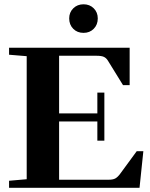

<svg xmlns="http://www.w3.org/2000/svg" viewBox="-20 -889 710 909"><path d="M375.5 -733.4Q345.7 -733.4 326.7 -752.7Q307.6 -772 307.6 -801.8Q307.6 -830.6 326.9 -849.6Q346.2 -868.7 375.5 -868.7Q404.8 -868.7 423.8 -849.6Q442.9 -830.6 442.9 -801.8Q442.9 -772 423.8 -752.7Q404.8 -733.4 375.5 -733.4ZM22.9 0V-33.2L106.4 -40.5V-623L22.9 -629.9V-663.1H593.8V-485.8H562.5L490.7 -602.1Q482.9 -614.7 471.4 -619.9Q460 -625 437.5 -625H259.8V-352.1H440.9V-450.7H474.1V-223.1H440.9V-314H259.8V-38.1H494.6Q514.2 -38.1 525.4 -43.9Q536.6 -49.8 548.3 -65.4L627.4 -173.3H658.7L640.6 0Z"/></svg>

Font: Elstob 10pt
Style: Bold
Weight: 700
Designer: Peter S. Baker
Version: Version 1.015